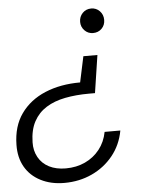

<svg xmlns="http://www.w3.org/2000/svg" viewBox="-52 -554 623 803"><g transform="rotate(-5 259.5 -152.5)"><path d="M370 -315 346 -157H321Q266 -157 220 -148Q174 -139 140.5 -118Q107 -97 88 -62Q69 -27 68 25Q67 60 82.5 88Q98 116 127.5 131Q157 146 197 146Q242 146 278.5 129Q315 112 339.5 81Q364 50 372 8H438Q427 68 391 112.5Q355 157 302 181.5Q249 206 186 206Q130 206 87 184Q44 162 21.5 122.5Q-1 83 0 30Q1 -48 38.5 -100.5Q76 -153 140.5 -180Q205 -207 288 -207L311 -315ZM361 -511Q382 -511 396.5 -496Q411 -481 411 -459Q411 -437 396.5 -422.5Q382 -408 360 -408Q339 -408 324.5 -423Q310 -438 310 -459Q310 -481 324.5 -496Q339 -511 361 -511Z"/></g></svg>

Font: DM Sans 20pt Light
Style: Italic
Weight: 300
Italic angle: -10°
Version: Version 4.004;gftools[0.9.30]